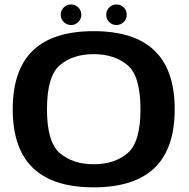

<svg xmlns="http://www.w3.org/2000/svg" viewBox="-20 -818 832 844"><path d="M391.5 5.5Q570.5 5.5 659.2 -79.8Q748 -165 748 -337.5Q748 -510 659.2 -595.5Q570.5 -681 391.5 -681Q213 -681 124.5 -595.8Q36 -510.5 36 -337.5Q36 -165 124.8 -79.8Q213.5 5.5 391.5 5.5ZM391.5 -96Q301.5 -96 244 -144Q186.5 -192 186.5 -337.5Q186.5 -484.5 244 -532.2Q301.5 -580 391.5 -580Q482.5 -580 540 -532.2Q597.5 -484.5 597.5 -337.5Q597.5 -192 540 -144Q482.5 -96 391.5 -96ZM292.5 -708Q311 -708 324.2 -721.2Q337.5 -734.5 337.5 -753Q337.5 -772 324.2 -785.2Q311 -798.5 292.5 -798.5Q273.5 -798.5 260.2 -785.2Q247 -772 247 -753Q247 -734.5 260.2 -721.2Q273.5 -708 292.5 -708ZM491.5 -708Q511 -708 524 -721.2Q537 -734.5 537 -753Q537 -772 524 -785.2Q511 -798.5 491.5 -798.5Q473 -798.5 460 -785.2Q447 -772 447 -753Q447 -734.5 460 -721.2Q473 -708 491.5 -708Z"/></svg>

Font: Anybody SemiExpanded SemiBold
Style: Regular
Weight: 600
Width: 6
Designer: Tyler Finck
Foundry: Etcetera Type Company
Version: Version 1.113;gftools[0.9.25]